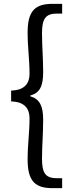

<svg xmlns="http://www.w3.org/2000/svg" viewBox="-20 -811 378 1001"><path d="M255 170H304V118H275C215 118 199 88 199 16C199 -52 205 -111 205 -187C205 -258 187 -295 138 -309V-313C187 -326 205 -362 205 -434C205 -511 199 -569 199 -637C199 -709 215 -740 275 -740H304V-791H255C166 -791 124 -758 124 -642C124 -561 134 -502 134 -426C134 -383 114 -340 38 -339V-282C114 -281 134 -238 134 -194C134 -119 124 -60 124 21C124 137 166 170 255 170Z"/></svg>

Font: Source Han Sans CN Regular
Style: Regular
Weight: 400
Designer: Ryoko NISHIZUKA (kana & ideographs); Paul D. Hunt (Latin, Greek & Cyrillic); Wenlong ZHANG (bopomofo); Sandoll Communica
Foundry: Adobe Systems Incorporated
Version: Version 1.004;PS 1.004;hotconv 1.0.82;makeotf.lib2.5.63406